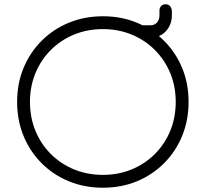

<svg xmlns="http://www.w3.org/2000/svg" viewBox="-20 -867 961 897"><path d="M461 10Q375 10 302 -20Q229 -50 174.5 -104.5Q120 -159 90 -232Q60 -305 60 -391Q60 -477 90 -549.5Q120 -622 174.5 -676.5Q229 -731 302 -761Q375 -791 461 -791Q547 -791 619.5 -761Q692 -731 746.5 -676.5Q801 -622 831 -549.5Q861 -477 861 -391Q861 -305 831 -232Q801 -159 746.5 -104.5Q692 -50 619.5 -20Q547 10 461 10ZM461 -50Q533 -50 595 -75.5Q657 -101 703.5 -147.5Q750 -194 775.5 -256Q801 -318 801 -391Q801 -463 775.5 -525Q750 -587 703.5 -633.5Q657 -680 595 -705.5Q533 -731 461 -731Q388 -731 326 -705.5Q264 -680 217.5 -633.5Q171 -587 145.5 -525Q120 -463 120 -391Q120 -318 145.5 -256Q171 -194 217.5 -147.5Q264 -101 326 -75.5Q388 -50 461 -50ZM642 -691V-749H684Q702 -749 713.5 -762Q725 -775 725 -795V-818Q725 -830 732.5 -838.5Q740 -847 754 -847Q768 -847 775.5 -837Q783 -827 783 -813V-795Q783 -766 770 -742Q757 -718 734.5 -704.5Q712 -691 684 -691Z"/></svg>

Font: ComfortaaLight
Style: Regular
Weight: 300
Designer: Johan Aakerlund
Foundry: Johan Aakerlund
Version: Version 3.104; ttfautohint (v1.8.1.43-b0c9)